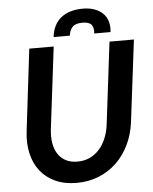

<svg xmlns="http://www.w3.org/2000/svg" viewBox="-60 -960 813 1018"><g transform="rotate(-5 346.0 -451.0)"><path d="M58 0ZM321 -104C297.3 -104 276.9 -108.4 259.8 -117.2C242.6 -126.1 228.6 -138.6 217.8 -154.8C206.9 -170.9 199.6 -190.4 195.8 -213.2C191.9 -236.1 191.7 -261.3 195 -289L248 -723H118L66 -288.5C60.7 -245.8 62.2 -206.3 70.5 -170C78.8 -133.7 93.3 -102.3 114 -76C134.7 -49.7 161.2 -29.1 193.8 -14.2C226.2 0.6 264 8 307 8C350 8 389.6 0.6 425.8 -14.2C461.9 -29.1 493.6 -49.7 520.8 -76C547.9 -102.3 570.2 -133.7 587.5 -170C604.8 -206.3 616.2 -245.8 621.5 -288.5L675 -723H545L492 -288.5C488.7 -260.8 482.2 -235.7 472.8 -213C463.2 -190.3 451.2 -170.9 436.5 -154.8C421.8 -138.6 404.8 -126.1 385.2 -117.2C365.8 -108.4 344.3 -104 321 -104ZM419 -909.5C396 -909.5 374.8 -906.8 355.5 -901.2C336.2 -895.8 319.2 -887.4 304.8 -876.2C290.2 -865.1 278.5 -850.9 269.5 -833.8C260.5 -816.6 254.7 -796.3 252 -773H338.5C340.8 -793 347.3 -808.4 358 -819.2C368.7 -830.1 386.2 -835.5 410.5 -835.5C434.8 -835.5 451.1 -830 459.2 -819C467.4 -808 470.3 -792.7 468 -773H555C557.4 -794.3 555.9 -813.4 550.8 -830.2C545.6 -847.1 537 -861.3 525 -873C513 -884.7 498.1 -893.7 480.2 -900C462.4 -906.3 442 -909.5 419 -909.5Z"/></g></svg>

Font: Lato
Style: Bold Italic
Weight: 700
Italic angle: -7°
Designer: Lukasz Dziedzic
Foundry: tyPoland Lukasz Dziedzic
Version: Version 2.007; 2014-02-27